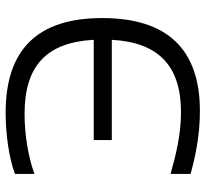

<svg xmlns="http://www.w3.org/2000/svg" viewBox="-44 -675 728 680"><g transform="rotate(-90 320.0 -335.0)"><path d="M44 -646V-577C104 -599 183 -612 257 -612C429 -612 510 -532 519 -367H164V-303H519C510 -139 428 -58 263 -58C183 -58 111 -76 44 -95V-24C106 -7 180 9 267 9C487 9 596 -108 596 -337C596 -564 487 -679 261 -679C183 -679 100 -667 44 -646Z"/></g></svg>

Font: LT Wave Text Light
Style: Regular
Weight: 300
Designer: Daniel Lyons
Version: Version 2.5 (Glyphs App)